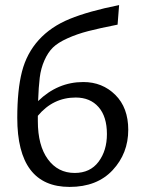

<svg xmlns="http://www.w3.org/2000/svg" viewBox="-20 -731 566 756"><path d="M308 -408Q383 -408 434 -357.5Q485 -307 485 -220Q485 -127 423.5 -61Q362 5 254 5Q48 5 48 -267Q48 -377 66.5 -449Q85 -521 132.5 -573.5Q180 -626 254.5 -656.5Q329 -687 449 -711L443 -634Q372 -620 327.5 -608.5Q283 -597 245.5 -580Q208 -563 188.5 -544Q169 -525 155 -493.5Q141 -462 136.5 -425.5Q132 -389 130 -333Q207 -408 308 -408ZM274 -50Q335 -50 368 -94Q401 -138 401 -203Q401 -272 368 -309.5Q335 -347 278 -347Q189 -347 129 -275V-254Q129 -158 168.5 -104Q208 -50 274 -50Z"/></svg>

Font: EauTest Medium
Style: Regular
Weight: 500
Designer: Christian Thalmann (Catharsis Fonts)
Version: Version 0.001;PS 000.001;hotconv 1.0.88;makeotf.lib2.5.64775